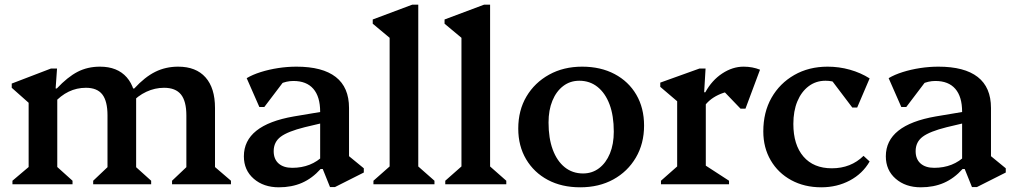

<svg xmlns="http://www.w3.org/2000/svg" viewBox="-20 -785 4323 818"><path d="M713 0V-15L790 -88L774 -59V-293Q774 -354 751 -382.5Q728 -411 679 -411Q640 -411 603.5 -394Q567 -377 538 -345V-408H552Q597 -457 641.5 -479Q686 -501 739 -501Q815 -501 855.5 -455.5Q896 -410 896 -325V-58L880 -87L964 -15V0ZM33 0V-15L118 -87L102 -59V-386L145 -309L30 -411V-429L197 -493H223L217 -408H224V-58L209 -87L289 -15V0ZM377 0V-15L454 -88L438 -59V-293Q438 -354 416 -382.5Q394 -411 346 -411Q268 -411 209 -345V-408H222Q268 -457 310.5 -479Q353 -501 406 -501Q480 -501 520 -455.5Q560 -410 560 -325V-58L544 -87L624 -15V0ZM507 -294V-380H560V-294Z M1386 12 1355 -65H1344V-309Q1344 -373 1315 -406.5Q1286 -440 1230 -440Q1200 -440 1172.5 -427Q1145 -414 1128 -391L1132 -478H1219L1106 -329H1085L1031 -452Q1056 -467 1091 -478Q1126 -489 1165 -495Q1204 -501 1243 -501Q1354 -501 1410.5 -457Q1467 -413 1467 -325V-90L1425 -154L1530 -68V-50L1407 12ZM1168 13Q1103 13 1061 -23.5Q1019 -60 1019 -119Q1019 -252 1232 -289L1375 -313V-266L1278 -243Q1206 -225 1176 -202.5Q1146 -180 1146 -141Q1146 -107 1167 -88.5Q1188 -70 1225 -70Q1306 -70 1359 -123V-65H1346Q1310 -25 1266.5 -6Q1223 13 1168 13Z M1571 0V-15L1656 -90L1640 -62V-658L1683 -588L1568 -684V-702L1736 -765H1762V-61L1747 -89L1831 -15V0Z M1877 0V-15L1962 -90L1946 -62V-658L1989 -588L1874 -684V-702L2042 -765H2068V-61L2053 -89L2137 -15V0Z M2452 13Q2373 13 2314 -18.5Q2255 -50 2221.5 -106.5Q2188 -163 2188 -237Q2188 -315 2223 -374Q2258 -433 2319.5 -467Q2381 -501 2460 -501Q2539 -501 2598.5 -469.5Q2658 -438 2691 -381.5Q2724 -325 2724 -250Q2724 -173 2689 -113.5Q2654 -54 2593 -20.5Q2532 13 2452 13ZM2464 -46Q2503 -46 2532.5 -68.5Q2562 -91 2578.5 -131Q2595 -171 2595 -224Q2595 -292 2577 -340Q2559 -388 2526 -414.5Q2493 -441 2448 -441Q2409 -441 2379.5 -418.5Q2350 -396 2333.5 -356Q2317 -316 2317 -263Q2317 -196 2335 -147.5Q2353 -99 2386 -72.5Q2419 -46 2464 -46Z M2796 0V-15L2881 -90L2865 -62V-385L2908 -317L2793 -415V-433L2960 -493H2986L2980 -392H2987V-61L2972 -89L3086 -15V0ZM2977 -327 2972 -392H2985Q3013 -443 3057 -472Q3101 -501 3148 -501Q3186 -501 3218 -488L3156 -322H3135L3037 -424L3133 -400Q3081 -400 3040 -380.5Q2999 -361 2977 -327Z M3479 13Q3407 13 3351 -17.5Q3295 -48 3263.5 -102Q3232 -156 3232 -225Q3232 -307 3267 -368.5Q3302 -430 3364 -465.5Q3426 -501 3506 -501Q3555 -501 3601 -488Q3647 -475 3685 -451L3632 -327H3611L3502 -471H3585V-402Q3553 -441 3497 -441Q3456 -441 3425 -417.5Q3394 -394 3377 -353Q3360 -312 3360 -257Q3360 -168 3403 -118Q3446 -68 3524 -68Q3605 -68 3659 -121L3685 -97Q3655 -45 3600.5 -16Q3546 13 3479 13Z M4121 12 4090 -65H4079V-309Q4079 -373 4050 -406.5Q4021 -440 3965 -440Q3935 -440 3907.5 -427Q3880 -414 3863 -391L3867 -478H3954L3841 -329H3820L3766 -452Q3791 -467 3826 -478Q3861 -489 3900 -495Q3939 -501 3978 -501Q4089 -501 4145.5 -457Q4202 -413 4202 -325V-90L4160 -154L4265 -68V-50L4142 12ZM3903 13Q3838 13 3796 -23.5Q3754 -60 3754 -119Q3754 -252 3967 -289L4110 -313V-266L4013 -243Q3941 -225 3911 -202.5Q3881 -180 3881 -141Q3881 -107 3902 -88.5Q3923 -70 3960 -70Q4041 -70 4094 -123V-65H4081Q4045 -25 4001.5 -6Q3958 13 3903 13Z"/></svg>

Font: Platypi Light Medium
Style: Regular
Weight: 500
Version: Version 1.200